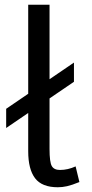

<svg xmlns="http://www.w3.org/2000/svg" viewBox="-20 -770 390 810"><path d="M315 -2Q283 11 263 15.5Q243 20 224 20Q157 20 128 -18Q99 -56 99 -132V-750H189V-141Q189 -86 198.5 -69.5Q208 -53 233 -53Q266 -53 299 -68ZM6 -311 292 -506V-425L6 -230Z"/></svg>

Font: Moderustic
Style: Regular
Weight: 400
Designer: Tural Alisoy
Foundry: TAFT Foundry
Version: Version 2.120